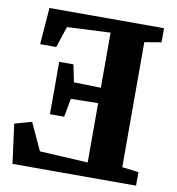

<svg xmlns="http://www.w3.org/2000/svg" viewBox="-83 -818 823 892"><g transform="rotate(10 329.0 -371.5)"><path d="M540 -73.5 618 -63.5V0H35L10.5 -185.5L91 -208.5L150.5 -79.5L378 -67V-347L249.5 -344.5L233.5 -257.5H166.5V-504.5H233.5L250.5 -422.5L378 -419.5V-679.5L174 -670L141 -570H65L78.5 -743H619V-676.5L540 -663Z"/></g></svg>

Font: Merriweather Light 18pt ExtraBold
Style: Regular
Weight: 800
Version: Version 2.100